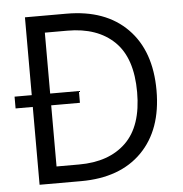

<svg xmlns="http://www.w3.org/2000/svg" viewBox="-50 -730 741 779"><g transform="rotate(-5 320.5 -341.0)"><path d="M249 -682Q408 -682 497 -591.5Q586 -501 586 -340Q586 -180 497 -90Q408 0 249 0H80V-317H10V-365H80V-682ZM247 -68Q369 -68 438 -135Q507 -202 507 -340Q507 -479 438 -546Q369 -613 247 -613H155V-365H272V-317H155V-68Z"/></g></svg>

Font: Didact Gothic
Style: Regular
Weight: 400
Designer: Daniel Johnson
Foundry: Daniel Johnson
Version: Version 2.101;PS 002.101;hotconv 1.0.88;makeotf.lib2.5.64775